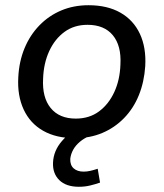

<svg xmlns="http://www.w3.org/2000/svg" viewBox="-20 -520 626 735"><path d="M267 9Q195 9 145 -19.5Q95 -48 70.5 -101Q46 -154 50 -224Q53 -285 74 -335.5Q95 -386 131 -423Q167 -460 214.5 -480Q262 -500 319 -500Q391 -500 441 -471.5Q491 -443 515.5 -390.5Q540 -338 536 -267Q532 -206 511.5 -155.5Q491 -105 455 -68Q419 -31 371.5 -11Q324 9 267 9ZM270 -66Q322 -66 359 -93.5Q396 -121 417.5 -167.5Q439 -214 441 -273Q445 -345 412 -385Q379 -425 315 -425Q264 -425 227 -398Q190 -371 168.5 -324.5Q147 -278 145 -219Q141 -147 174 -106.5Q207 -66 270 -66ZM282 195Q233 195 207 169.5Q181 144 183 102Q185 57 217 20Q249 -17 296 -38L324 0Q302 9 285.5 23Q269 37 260 53.5Q251 70 249 88Q248 112 262 124.5Q276 137 300 137Q313 137 326 134Q339 131 354 126L363 179Q346 185 325.5 190Q305 195 282 195Z"/></svg>

Font: Nunito Sans 10pt Medium
Style: Italic
Weight: 500
Italic angle: -9°
Designer: Vernon Adams
Foundry: Vernon Adams
Version: Version 3.101;gftools[0.9.27]